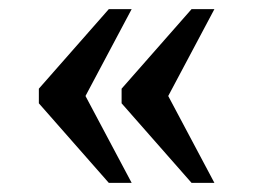

<svg xmlns="http://www.w3.org/2000/svg" viewBox="-20 -480 554 420"><path d="M399 -80 246 -254V-286L399 -460H449L348 -270L449 -80ZM218 -80 65 -254V-286L218 -460H268L167 -270L268 -80Z"/></svg>

Font: Noto Serif Ahom
Style: Regular
Weight: 400
Designer: Monotype Design Team
Foundry: Monotype Imaging Inc.
Version: Version 2.007; ttfautohint (v1.8.4.7-5d5b)